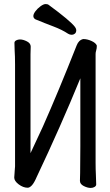

<svg xmlns="http://www.w3.org/2000/svg" viewBox="-20 -906 540 944"><path d="M54 -589Q54 -631 52 -659Q52 -659 51 -695Q51 -703 59.5 -707.5Q68 -712 78 -712Q94 -712 112.5 -702.5Q131 -693 131 -677Q131 -665 130 -640V-153L191 -284Q266 -453 357 -683Q367 -709 389 -714H390Q409 -714 430 -704.5Q451 -695 456 -682V-681V-680Q456 -668 453 -658.5Q450 -649 450 -641V-105Q450 -74 451.5 -45Q453 -16 453 1Q453 8 445 13Q437 18 426 18Q410 18 391.5 8.5Q373 -1 373 -17Q373 -29 374 -55L375 -188V-521Q278 -284 160 -35Q148 -7 137 5Q126 17 116 17Q94 17 72 0.5Q50 -16 50 -33Q50 -33 52 -61V-62Q54 -79 54 -88ZM355 -758Q355 -746 348 -740.5Q341 -735 333 -735Q323 -735 315 -740Q285 -760 242.5 -776Q200 -792 154 -811Q144 -817 144 -827Q144 -837 154 -850.5Q164 -864 179 -875Q194 -886 204 -886Q214 -886 218 -883Q327 -803 349 -773Q355 -764 355 -758Z"/></svg>

Font: Moon Stars Kai HW
Style: Bold
Weight: 700
Designer: GuiWonder
Version: Version 1.101